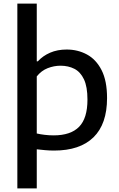

<svg xmlns="http://www.w3.org/2000/svg" viewBox="-20 -828 663 1068"><path d="M76.5 220V-808H184.5V-487H190.5Q218.5 -517.5 259 -535Q299.5 -552.5 351 -552.5Q412.5 -552.5 463.5 -525Q514.5 -497.5 545 -438Q575.5 -378.5 575.5 -282.5Q575.5 -138 500 -64.2Q424.5 9.5 281 9.5Q255 9.5 230.2 7.2Q205.5 5 184.5 2.5V220ZM278.5 -75Q373 -75 419.8 -122.5Q466.5 -170 466.5 -274Q466.5 -345.5 447 -386.8Q427.5 -428 393.8 -445.2Q360 -462.5 316.5 -462.5Q280.5 -462.5 245.2 -448.8Q210 -435 184.5 -403V-85.5Q203.5 -81 228.5 -78Q253.5 -75 278.5 -75Z"/></svg>

Font: Encode Sans SmExp Md
Style: Regular
Weight: 500
Width: 6
Designer: Multiple Designers
Foundry: Impallari Type
Version: Version 3.002; ttfautohint (v1.8.3) -l 8 -r 50 -G 200 -x 14 